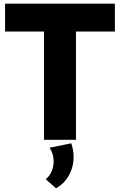

<svg xmlns="http://www.w3.org/2000/svg" viewBox="-20 -752 645 1033"><path d="M388.7 0H216.8V-582.5H7.3V-732.4H598.1V-582.5H388.7ZM281.2 260.7 226.1 212.4Q247.1 195.3 257.8 169.7Q268.6 144 268.6 116.2Q268.6 74.2 246.6 43L363.3 19Q376 54.7 376 92.3Q376 146.5 350.3 192.1Q324.7 237.8 281.2 260.7Z"/></svg>

Font: Kumbh Sans ExtraBold
Style: Regular
Weight: 800
Version: Version 1.005